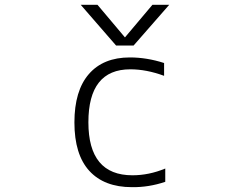

<svg xmlns="http://www.w3.org/2000/svg" viewBox="-20 -774 1040 805"><path d="M619.1 -753.9H689.5L540 -583H466.8L318.4 -753.9H388.7L503.9 -617.2ZM535.2 -39.1Q604.5 -39.1 672.9 -67.4V-11.7Q603.5 11.7 533.2 10.7Q417 10.7 354.5 -57.6Q292 -126 292 -260.7Q292 -393.6 352.5 -463.4Q413.1 -533.2 524.4 -533.2Q595.7 -533.2 668 -509.8V-456.1Q593.8 -483.4 526.4 -483.4Q350.6 -483.4 350.6 -261.2Q350.6 -39.1 535.2 -39.1Z"/></svg>

Font: Gen Shin Gothic Monospace Light
Style: Regular
Weight: 300
Designer: [Source Han Sans]
Ryoko NISHIZUKA  (kana & ideographs); Paul D. Hunt (Latin, Greek & Cyrillic); Wenlong ZHANG  (bopomofo
Version: Version 1.002.20150607